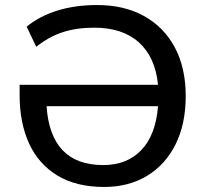

<svg xmlns="http://www.w3.org/2000/svg" viewBox="-20 -734 815 763"><path d="M394 9Q283 9 208 -36.5Q133 -82 95.5 -164Q58 -246 58 -356V-397H608Q597 -507 532 -565.5Q467 -624 355 -624Q284 -624 229 -606Q174 -588 124 -548L86 -628Q137 -670 208 -692Q279 -714 366 -714Q473 -714 552 -670.5Q631 -627 674.5 -546Q718 -465 718 -352Q718 -241 677.5 -160Q637 -79 564 -35Q491 9 394 9ZM390 -78Q485 -78 542 -138Q599 -198 608 -312H165Q181 -78 390 -78Z"/></svg>

Font: Nunito Sans SemiBold
Style: Regular
Weight: 600
Designer: Vernon Adams
Foundry: Vernon Adams
Version: Version 3.101; ttfautohint (v1.8.4.7-5d5b);gftools[0.9.27]